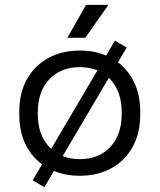

<svg xmlns="http://www.w3.org/2000/svg" viewBox="-20 -711 658 792"><path d="M59.5 -237.8V-250.8Q59.5 -327 90.9 -383.6Q122.2 -440.2 178.6 -471.4Q235 -502.5 309 -502.5Q383 -502.5 439.4 -471.4Q495.8 -440.2 527.1 -383.6Q558.5 -327 558.5 -250.8V-237.8Q558.5 -161.5 527.1 -104.9Q495.8 -48.2 439.4 -17.1Q383 14 309 14Q235 14 178.6 -17.1Q122.2 -48.2 90.9 -104.9Q59.5 -161.5 59.5 -237.8ZM482 -240V-248.5Q482 -333.5 435.1 -383.8Q388.2 -434 309 -434Q230.8 -434 183.4 -383.8Q136 -333.5 136 -248.5V-240Q136 -155 183.4 -104.8Q230.8 -54.5 309 -54.5Q388 -54.5 435 -104.8Q482 -155 482 -240ZM163 61.2 114.8 32.5 454.2 -543.5 502.5 -514.8ZM257.8 -555 334.8 -691H427.2L331.8 -555Z"/></svg>

Font: Space 7353
Style: Regular
Weight: 400
Designer: Christine Claussen + Ruben Lyon  (Space 7353)
Version: Version 1.000;FEAKit 1.0